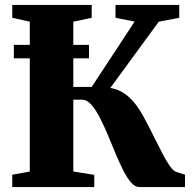

<svg xmlns="http://www.w3.org/2000/svg" viewBox="-20 -763 788 783"><path d="M30 0V-50.5L101.5 -63.5V-674.5L30 -690.5V-743H354V-690.5L279 -674.5V-408.5H354L529 -675L451 -690.5V-743H711V-690.5L627.5 -674.5L430 -404.5Q464 -398.5 489.2 -380.5Q514.5 -362.5 535.5 -334.2Q556.5 -306 576 -267Q594.5 -232.5 611.5 -197.8Q628.5 -163 644 -133.8Q659.5 -104.5 673.2 -85.2Q687 -66 698.5 -62L734.5 -50.5V0H548.5Q531 0 514.8 -18.5Q498.5 -37 483 -67.5Q467.5 -98 452 -135Q436.5 -172 421.5 -208.5Q405.5 -247.5 388.2 -281.2Q371 -315 352.8 -335.8Q334.5 -356.5 314 -356.5H279V-63.5L364.5 -50V0ZM343 -580V-525H36.5V-580Z"/></svg>

Font: Merriweather 60pt Black
Style: Regular
Weight: 900
Version: Version 2.100